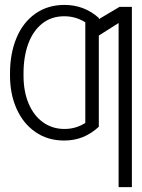

<svg xmlns="http://www.w3.org/2000/svg" viewBox="-20 -558 574 777"><path d="M325.2 -60.5V-467.8Q286.1 -492.2 240.2 -492.2Q187.5 -492.2 150.4 -462.4Q113.3 -432.6 94.2 -380.4Q75.2 -328.1 75.2 -260.7V-252Q75.2 -187.5 95.9 -138.7Q116.7 -89.8 154.3 -63Q191.9 -36.1 241.2 -36.1Q287.1 -36.1 325.2 -60.5ZM513.7 199.2H460V-464.8L379.9 -414.1V-44.9Q350.1 -17.6 315.7 -3.4Q281.2 10.7 239.3 10.7Q172.9 10.7 123.3 -23.7Q73.7 -58.1 47.1 -117.9Q20.5 -177.7 20.5 -252V-260.7Q20.5 -341.8 46.9 -404.8Q73.2 -467.8 123.3 -502.9Q173.3 -538.1 241.2 -538.1Q320.8 -538.1 379.9 -485.4V-480.5L463.9 -530.3H513.7Z"/></svg>

Font: Pretendard Std ExtraLight
Style: Regular
Weight: 200
Designer: Base glyphs from Inter by Rasmus Andersson; Hangeul glyphs from Noto Sans CJK(Source Han Sans) by Jang Soo-young and Kan
Foundry: Kil Hyung-jin
Version: Version 1.309